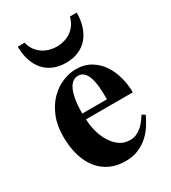

<svg xmlns="http://www.w3.org/2000/svg" viewBox="-181 -816 824 925"><g transform="rotate(-30 231.0 -354.0)"><path d="M437 -129.9Q426.8 -108.9 411.6 -83.7Q396.5 -58.6 373.5 -36.6Q350.6 -14.6 318.4 0.2Q286.1 15.1 241.2 15.1Q193.8 15.1 156.5 -2.7Q119.1 -20.5 93.3 -53.2Q67.4 -85.9 53.7 -132.6Q40 -179.2 40 -236.8Q40 -299.8 59.6 -346.9Q79.1 -394 110.1 -425.5Q141.1 -457 179.2 -472.9Q217.3 -488.8 253.9 -488.8Q301.3 -488.8 335.7 -468Q370.1 -447.3 392.6 -413.8Q415 -380.4 426 -338.6Q437 -296.9 437 -254.9H176.8Q177.2 -225.1 185.5 -191.4Q193.8 -157.7 210.4 -128.9Q227.1 -100.1 252.2 -81.1Q277.3 -62 312 -62Q331.5 -62 347.7 -69.3Q363.8 -76.7 377 -88.1Q390.1 -99.6 400.6 -113.5Q411.1 -127.4 419.9 -141.1ZM312 -288.1Q312 -302.2 311.8 -320.1Q311.5 -337.9 309.8 -356.7Q308.1 -375.5 304.2 -393.3Q300.3 -411.1 293.2 -425Q286.1 -439 275.1 -447.5Q264.2 -456.1 248 -456.1Q231.4 -456.1 219.5 -447.5Q207.5 -439 199.5 -424.8Q191.4 -410.6 186.5 -392.6Q181.6 -374.5 179 -356Q176.3 -337.4 175.5 -319.6Q174.8 -301.8 174.8 -288.1ZM395 -722.7Q395 -681.2 384 -647.2Q373 -613.3 352.3 -589.1Q331.5 -564.9 301 -551.8Q270.5 -538.6 231 -538.6Q191.4 -538.6 160.9 -551.8Q130.4 -564.9 109.6 -589.1Q88.9 -613.3 77.9 -647.2Q66.9 -681.2 66.9 -722.7H105Q110.8 -698.2 123.5 -680.4Q136.2 -662.6 153.6 -651.1Q170.9 -639.6 190.9 -634Q210.9 -628.4 231 -628.4Q250.5 -628.4 270.8 -633.8Q291 -639.2 308.1 -650.6Q325.2 -662.1 338.1 -679.9Q351.1 -697.8 356.9 -722.7Z"/></g></svg>

Font: Tai Heritage Pro
Style: Bold
Weight: 700
Designer: Faah Baccam, Walt Agee, Victor Gaultney, Annie Olsen, Eric Hays
Foundry: SIL International
Version: Version 2.600